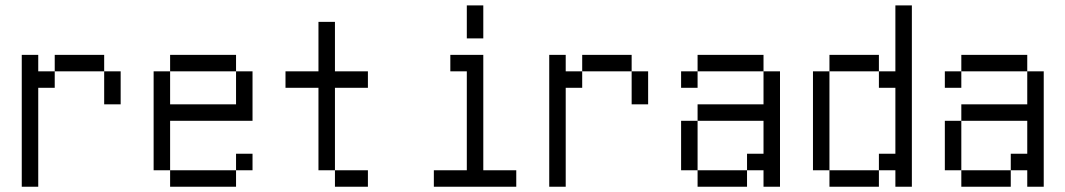

<svg xmlns="http://www.w3.org/2000/svg" viewBox="-20 -708 4040 728"><path d="M62.5 -500Q62.5 -500 62.5 0H125Q125 0 125 -375H187.5V-437.5H125V-500ZM375 -437.5Q375 -437.5 375 -312.5H437.5Q437.5 -312.5 437.5 -437.5ZM187.5 -437.5H375V-500H187.5Z M937.5 -62.5V-125H875V-62.5H625V0H875V-62.5ZM625 -62.5V-250H937.5V-437.5H875Q875 -437.5 875 -312.5H625Q625 -312.5 625 -437.5H562.5Q562.5 -437.5 562.5 -62.5ZM625 -437.5H875V-500H625Z M1375 0V-62.5H1250V0ZM1375 -375V-437.5H1250V-625H1187.5V-437.5H1062.5V-375H1187.5V-62.5H1250V-375Z M1937.5 0V-62.5H1812.5V-500H1687.5V-437.5H1750Q1750 -437.5 1750 -62.5H1625V0ZM1750 -687.5Q1750 -687.5 1750 -562.5H1812.5Q1812.5 -562.5 1812.5 -687.5Z M2062.5 -500Q2062.5 -500 2062.5 0H2125Q2125 0 2125 -375H2187.5V-437.5H2125V-500ZM2375 -437.5Q2375 -437.5 2375 -312.5H2437.5Q2437.5 -312.5 2437.5 -437.5ZM2187.5 -437.5H2375V-500H2187.5Z M2625 -62.5V0H2812.5V-62.5ZM2625 -62.5V-250H2562.5V-62.5ZM2875 -62.5V0H2937.5V-437.5H2875Q2875 -437.5 2875 -312.5H2625V-250H2875Q2875 -250 2875 -125H2812.5V-62.5ZM2625 -437.5H2562.5V-375H2625ZM2625 -437.5H2875V-500H2625Z M3125 -62.5V0H3312.5V-62.5ZM3125 -62.5Q3125 -62.5 3125 -437.5H3062.5Q3062.5 -437.5 3062.5 -62.5ZM3375 -62.5V0H3437.5V-687.5H3375Q3375 -687.5 3375 -437.5H3312.5V-375H3375Q3375 -375 3375 -125H3312.5V-62.5ZM3125 -437.5H3312.5V-500H3125Z M3625 -62.5V0H3812.5V-62.5ZM3625 -62.5V-250H3562.5V-62.5ZM3875 -62.5V0H3937.5V-437.5H3875Q3875 -437.5 3875 -312.5H3625V-250H3875Q3875 -250 3875 -125H3812.5V-62.5ZM3625 -437.5H3562.5V-375H3625ZM3625 -437.5H3875V-500H3625Z"/></svg>

Font: Unifont
Style: Medium
Weight: 500
Version: Version 9.0.06